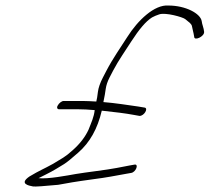

<svg xmlns="http://www.w3.org/2000/svg" viewBox="-20 -621 758 694"><path d="M193.8 -226H263.4C280.2 -226 299.9 -225 322.3 -223C319.6 -198 310.5 -179 299.9 -152C288.4 -127 269.8 -102 242.7 -78C214.1 -52 204.1 -49 172 -29C136.1 -9 124.6 -6 86.3 17C48.5 43 83.1 50 99.6 53C108.1 54 138.1 52 190.3 47L241 38C259.8 35 285.4 31 315.8 27C363.7 21 398.5 14 437.2 7L454.4 4C471.6 1 482.6 -29 466.2 -26L449.1 -23C437.1 -21 421.5 -18 402.3 -14C367.6 -7 288 2 253.6 8C225.3 13 152.4 27 119.4 23C124.8 20 133.8 16 147.2 9C173.7 -4 191.9 -16 211.8 -28C221.4 -34 237.7 -47 262.4 -69C305 -106 332.7 -156 347.9 -221C396.3 -216 435.1 -211 462 -206L484.4 -202C501.2 -202 516.6 -229 503.4 -232L479.4 -236C444.6 -241 393.3 -249 353.7 -252C358 -271 360.3 -287 362.2 -300C364.1 -313 368.4 -326 376 -341L389 -366C408.8 -404 435 -440 454.4 -471C482.9 -515 507.1 -544 529.5 -558C536.6 -562 546.2 -566 555.4 -569C578.5 -577 640.9 -559 649.4 -552L666.5 -538C670.5 -534 673.6 -530 674.1 -525C676.7 -510 678.7 -508 681.9 -488C682 -472 719.4 -489 717.8 -506C716.7 -520 710.1 -533 709 -545C704.3 -572 651.5 -601 588.8 -601C538.4 -605 478.3 -548 439.9 -487C414.5 -447 387.9 -410 365 -366L352 -341C342.1 -322 335.8 -304 333.9 -289C332 -274 330.4 -262 328.1 -254C309.3 -255 293.7 -256 279.3 -256H209.7C203.3 -256 192.9 -248 188.9 -240C183.9 -232 187 -226 193.8 -226Z"/></svg>

Font: MewTooHand
Style: UltimateCondIta
Weight: 400
Designer: Mew Too, Robert Jablonski
Version: Version 0.77